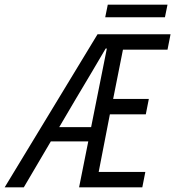

<svg xmlns="http://www.w3.org/2000/svg" viewBox="-82 -803 751 823"><path d="M-62 0H20L243 -379C286 -452 329 -522 371 -595H376L257 0H528L541 -66H341L389 -313H543L556 -379H403L445 -590H636L649 -656H336L-62 0ZM108 -197H333L345 -258H121L108 -197ZM369 -729H625L636 -783H380L369 -729Z"/></svg>

Font: Source Code Variable
Style: Italic
Weight: 400
Italic angle: -11°
Monospace: yes
Designer: Paul D. Hunt, Teo Tuominen
Foundry: Adobe Systems Incorporated
Version: Version 1.005;PS 1.0;hotconv 16.6.54;makeotf.lib2.5.65590